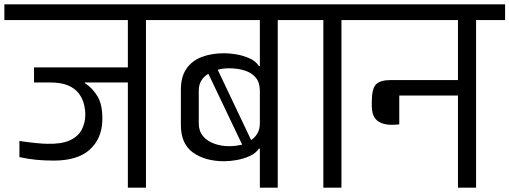

<svg xmlns="http://www.w3.org/2000/svg" viewBox="-56 -860 2335 880"><path d="M413 -306Q410 -223 354.5 -173.5Q299 -124 191 -124Q148 -124 111 -127.5Q74 -131 33 -140V-214Q71 -208 106.5 -204.5Q142 -201 159 -201Q225 -199 263.5 -216.5Q302 -234 318.5 -265.5Q335 -297 335 -335Q335 -358 328.5 -383.5Q322 -409 305.5 -431.5Q289 -454 257 -468Q225 -482 173 -482H100V-551H530V-768H-36V-840H743V-768H613V0H530V-482H333V-479Q368 -457 391.5 -417.5Q415 -378 413 -306Z M1217 0H1135V-179H1131Q1116 -157 1088 -144.5Q1060 -132 1029 -126.5Q998 -121 972 -121Q885 -121 829 -160.5Q773 -200 773 -287V-449Q773 -508 798.5 -545Q824 -582 869 -599Q914 -616 972 -616Q998 -616 1029 -610.5Q1060 -605 1088 -592.5Q1116 -580 1131 -557H1135V-768H686V-840H1348V-768H1217ZM855 -295Q855 -259 874.5 -236Q894 -213 926 -201.5Q958 -190 994 -190Q1011 -190 1025.5 -192Q1040 -194 1054 -197L899 -522Q879 -510 867 -491Q855 -472 855 -444ZM1095 -218Q1113 -230 1124 -249Q1135 -268 1135 -295V-444Q1135 -482 1116 -504.5Q1097 -527 1065 -537Q1033 -547 994 -547Q981 -547 967.5 -545.5Q954 -544 942 -540Z M1289 -768V-840H1646V-768H1509V0H1426V-768Z M2043 0V-422H1774V-290Q1730 -285 1704.5 -292Q1679 -299 1667 -313Q1655 -327 1651.5 -343.5Q1648 -360 1648 -374V-392Q1648 -455 1668 -474Q1688 -493 1733 -493H2043V-768H1574V-840H2259V-768H2126V0Z"/></svg>

Font: Matangi Medium
Style: Regular
Weight: 500
Designer: Prashant Pant
Foundry: The Graphic Ant
Version: Version 3.002